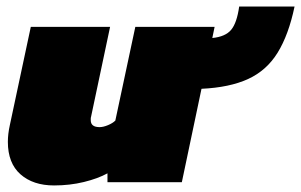

<svg xmlns="http://www.w3.org/2000/svg" viewBox="-20 -556 919 586"><path d="M145 10Q81 10 42.5 -24Q4 -58 4 -123Q4 -147 10 -174L74 -474H316L258 -200Q257 -197 257 -194Q257 -191 257 -189Q257 -168 284 -168Q295 -168 309.5 -174Q324 -180 332 -188L393 -474H635L628 -440Q668 -444 685.5 -465Q703 -486 710 -536H879Q861 -450 827.5 -395.5Q794 -341 737.5 -315Q681 -289 595 -285L535 0H308V-27Q279 -11 236 -0.5Q193 10 145 10Z"/></svg>

Font: Kanit Black
Style: Italic
Weight: 900
Italic angle: -12°
Designer: Katatrad Team
Foundry: CadsonDemak
Version: Version 2.000; ttfautohint (v1.8.3)